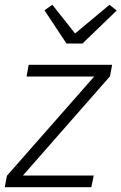

<svg xmlns="http://www.w3.org/2000/svg" viewBox="-23 -783 508 803"><path d="M359 0H-3L6 -48L371 -463H88L97 -512H446L437 -464L73 -49H369ZM322 -601H255L163 -740L196 -763L291 -643L435 -763L465 -739Z"/></svg>

Font: IBM Plex Sans Light
Style: Italic
Weight: 300
Italic angle: -11.31°
Designer: Mike Abbink, Paul van der Laan, Pieter van Rosmalen
Foundry: Bold Monday
Version: Version 3.201